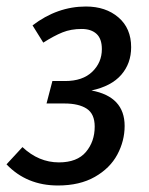

<svg xmlns="http://www.w3.org/2000/svg" viewBox="-25 -558 458 590"><path d="M378 -413Q378 -363 347.5 -328Q317 -293 256 -280Q358 -261 358 -171Q358 -125 335.5 -83Q313 -41 266.5 -14.5Q220 12 153 12Q57 12 -5 -53L44 -106Q94 -59 156 -59Q212 -59 239 -91Q266 -123 266 -169Q266 -208 241.5 -224Q217 -240 173 -240H118L136 -309H175Q229 -309 258.5 -337.5Q288 -366 288 -407Q288 -439 271.5 -454Q255 -469 226 -469Q193 -469 167 -458.5Q141 -448 108 -427L75 -480Q151 -538 239 -538Q300 -538 339 -504.5Q378 -471 378 -413Z"/></svg>

Font: Fira Sans Compressed
Style: Italic
Weight: 400
Width: 1
Italic angle: -8°
Designer: bBox Type GmbH & Carrois Corporate GbR & Edenspiekermann AG
Foundry: bBox Type GmbH & Carrois Corporate GbR & Edenspiekermann AG
Version: Version 4.301